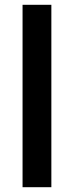

<svg xmlns="http://www.w3.org/2000/svg" viewBox="-20 -780 308 800"><path d="M194 0V-760H74V0Z"/></svg>

Font: Noto Sans Gujarati UI SemiCondensed SemiBold
Style: Regular
Weight: 600
Width: 4
Designer: Jelle Bosma - Monotype Design Team, Universal Thirst
Foundry: Monotype Imaging Inc.
Version: Version 2.106